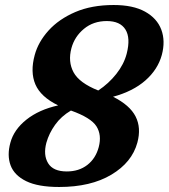

<svg xmlns="http://www.w3.org/2000/svg" viewBox="-20 -733 673 766"><path d="M216 13Q132 13 84.5 -10.2Q37 -33.5 22.2 -73.5Q7.5 -113.5 21.5 -164Q35.5 -216 85.5 -255.8Q135.5 -295.5 212 -312.5Q142.5 -346.5 121.2 -396.2Q100 -446 118.5 -513.5Q132.5 -565.5 173.5 -611Q214.5 -656.5 280 -684.8Q345.5 -713 433.5 -713Q511 -713 558.8 -686.5Q606.5 -660 623.5 -614.8Q640.5 -569.5 625.5 -513.5Q609.5 -455.5 560 -412Q510.5 -368.5 431 -347Q498 -313.5 521 -268.2Q544 -223 528 -164Q506.5 -85 424.2 -36Q342 13 216 13ZM265 -541Q250.5 -487 273.5 -444.5Q296.5 -402 372 -372Q413.5 -399.5 444 -438Q474.5 -476.5 485.5 -519Q501.5 -581.5 480.5 -615.2Q459.5 -649 406 -649Q352.5 -649 315 -618Q277.5 -587 265 -541ZM165 -163.5Q152 -114.5 172 -81.8Q192 -49 246.5 -49Q295 -49 328.5 -75Q362 -101 374 -146.5Q386.5 -194.5 364.8 -229Q343 -263.5 263 -292Q224 -269 199.8 -235Q175.5 -201 165 -163.5Z"/></svg>

Font: Fraunces 72pt S100 SemiBold
Style: Italic
Weight: 600
Italic angle: -16°
Version: Version 1.000; ttfautohint (v1.8.3)